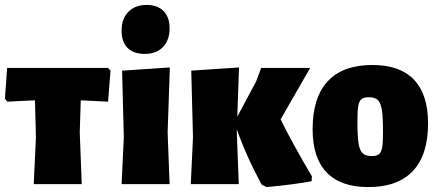

<svg xmlns="http://www.w3.org/2000/svg" viewBox="-20 -748 1774 780"><path d="M429 -461 419 -335 318 -340H308L304 -210L312 0H117L126 -190L122 -340H111L10 -335L0 -347L9 -472H419Z M483 -190 476 -461 670 -474 661 -210 669 0H474ZM669 -633Q669 -585 642 -557Q615 -529 568 -529Q522 -529 498 -553.5Q474 -578 474 -624Q474 -672 501.5 -700Q529 -728 576 -728Q620 -728 644.5 -703Q669 -678 669 -633Z M1247 -32 1246 -12Q1181 1 1063 12L1043 2Q980 -114 942 -223V-210L950 0H755L764 -190L757 -461L951 -474L944 -274L1020 -416L1041 -472H1240L1120 -263Q1167 -167 1247 -32Z M1719 -247Q1719 -119 1657.5 -53.5Q1596 12 1476 12Q1364 12 1307 -47.5Q1250 -107 1250 -223Q1250 -352 1311.5 -418Q1373 -484 1493 -484Q1605 -484 1662 -424Q1719 -364 1719 -247ZM1432 -257Q1432 -196 1436.5 -166.5Q1441 -137 1453 -125.5Q1465 -114 1490 -114Q1510 -114 1519.5 -121.5Q1529 -129 1532.5 -149.5Q1536 -170 1536 -211Q1536 -271 1531.5 -300.5Q1527 -330 1515 -341.5Q1503 -353 1479 -353Q1459 -353 1449 -345.5Q1439 -338 1435.5 -318Q1432 -298 1432 -257Z"/></svg>

Font: Luna Sans Black
Style: Regular
Weight: 900
Designer: Juan Pablo del Peral
Foundry: Huerta Tipografica
Version: Version 2.001; ttfautohint (v1.5)